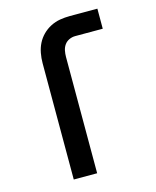

<svg xmlns="http://www.w3.org/2000/svg" viewBox="-111 -812 722 888"><g transform="rotate(-15 250.0 -367.5)"><path d="M131 0V-557Q131 -581 135.5 -605Q140 -629 150.5 -650Q161 -671 178 -688Q195 -705 216.5 -716Q238 -727 261.5 -731Q285 -735 309 -735H441V-639H309Q294 -639 280 -632.5Q266 -626 257.5 -614Q249 -602 246 -587Q243 -572 243 -557V0Z"/></g></svg>

Font: Moesevka
Style: Bold
Weight: 700
Monospace: yes
Designer: Belleve Invis
Foundry: Belleve Invis
Version: Version 32.5.0; ttfautohint (v1.8.4)